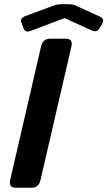

<svg xmlns="http://www.w3.org/2000/svg" viewBox="-20 -882 505 902"><path d="M80.6 -775.9Q72.8 -796.4 98.6 -806.2L232.4 -856Q249.5 -862.3 270.5 -862.3H299.8Q320.8 -862.3 335 -856L448.7 -804.2Q473.6 -793 460 -770L448.2 -750Q435.5 -728 411.6 -738.8L283.7 -796.9H282.7L125.5 -737.3Q98.6 -727.1 90.8 -748.5ZM53.7 0Q19.5 0 27.8 -36.6L172.9 -663.6Q181.2 -700.2 215.3 -700.2H289.6Q323.7 -700.2 315.4 -663.6L170.4 -36.6Q162.1 0 127.9 0Z"/></svg>

Font: Istok
Style: Bold Italic
Weight: 700
Italic angle: -13°
Designer: Andrey V. Panov
Foundry: Andrey V. Panov
Version: Version 1.0.3